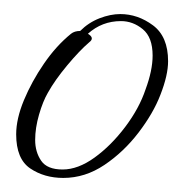

<svg xmlns="http://www.w3.org/2000/svg" viewBox="-20 -249 275 273"><path d="M70 4Q43 4 23 -9.5Q3 -23 3 -58Q3 -80 14 -106.5Q25 -133 42.5 -158.5Q60 -184 81 -201Q86 -205 94 -205Q106 -217 121.5 -223Q137 -229 151 -229Q176 -229 197.5 -213Q219 -197 219 -162Q219 -142 208 -114Q198 -88 177 -60.5Q156 -33 128.5 -14.5Q101 4 70 4ZM69 -8Q91 -8 114.5 -25Q138 -42 158 -68.5Q178 -95 187 -122Q197 -149 197 -170Q197 -196 183 -207.5Q169 -219 152 -219Q125 -219 105 -201Q115 -195 107 -189Q93 -177 75.5 -156Q58 -135 48 -117Q41 -105 35.5 -86Q30 -67 30 -50Q30 -33 38.5 -20.5Q47 -8 69 -8Z"/></svg>

Font: Waterfall
Style: Regular
Weight: 400
Designer: Robert E. Leuschke
Foundry: Robert E. Leuschke
Version: Version 1.010; ttfautohint (v1.8.3)